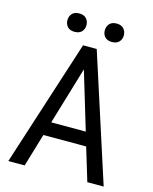

<svg xmlns="http://www.w3.org/2000/svg" viewBox="-128 -957 831 1041"><g transform="rotate(15 288.0 -436.5)"><path d="M408.2 -185.5H168L112.8 0H21L250 -710.9H326.7L556.2 0H464.4ZM191.4 -262.7H385.3L288.1 -585.9ZM132.8 -820.8Q132.8 -842.8 146.2 -857.7Q159.7 -872.6 186 -872.6Q212.4 -872.6 226.1 -857.7Q239.7 -842.8 239.7 -820.8Q239.7 -798.8 226.1 -784.2Q212.4 -769.5 186 -769.5Q159.7 -769.5 146.2 -784.2Q132.8 -798.8 132.8 -820.8ZM342.8 -819.8Q342.8 -841.8 356.2 -856.9Q369.6 -872.1 396 -872.1Q422.4 -872.1 436 -856.9Q449.7 -841.8 449.7 -819.8Q449.7 -797.9 436 -783.2Q422.4 -768.6 396 -768.6Q369.6 -768.6 356.2 -783.2Q342.8 -797.9 342.8 -819.8Z"/></g></svg>

Font: TypoPRO Roboto
Style: Regular
Weight: 400
Designer: Google
Version: Version 2.136; 2016